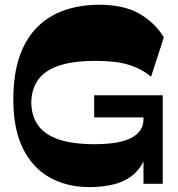

<svg xmlns="http://www.w3.org/2000/svg" viewBox="-20 -764 740 798"><path d="M350.6 13.7Q260.6 13.7 189.1 -25Q117.6 -63.7 76.5 -144.3Q35.4 -224.9 35.4 -350.4Q35.4 -456.9 62.1 -531.7Q88.7 -606.6 137.1 -653.6Q185.4 -700.6 250.6 -722.4Q315.9 -744.3 392.4 -744.3Q494.7 -744.3 559.5 -706.9Q624.3 -669.4 661 -609L607.9 -445.3Q567.1 -479.1 513.1 -495.3Q459.1 -511.4 376.6 -510.9Q280.9 -510.9 222.4 -490.2Q164 -469.6 137.6 -431.3Q111.1 -393 110.1 -339.6Q110.1 -285.4 136.4 -245.9Q162.6 -206.4 220.9 -185.6Q279.1 -164.7 374.9 -164.7Q478.9 -165.1 527.6 -191.9Q576.3 -218.7 576.3 -267.4V-326.3L624.3 -276H371.4V-368H656.3V0H576.3V-128.4L588 -122.6Q571.3 -71.3 538.2 -41.6Q505.1 -11.9 457.4 0.9Q409.7 13.7 350.6 13.7Z"/></svg>

Font: Savate ExtraLight
Style: Regular
Weight: 200
Designer: Max Esnée
Foundry: Plomb Type
Version: Version 2.000